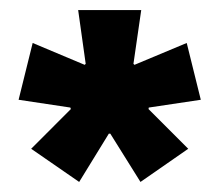

<svg xmlns="http://www.w3.org/2000/svg" viewBox="-20 -659 436 382"><path d="M137.5 -297 42 -363 121 -442 120 -445 17 -460.5 45 -573.5 148.5 -530 150.5 -532 135.5 -639H261L245.5 -532L247.5 -530L351.5 -573.5L379.5 -460.5L276 -445L275.5 -442L354.5 -363L259.5 -297L199.5 -393H196.5Z"/></svg>

Font: Anek Telugu Medium
Style: Bold
Weight: 700
Version: Version 1.003